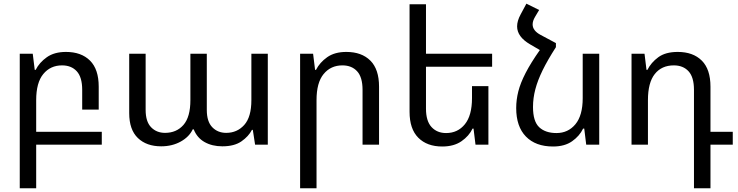

<svg xmlns="http://www.w3.org/2000/svg" viewBox="-20 -783 3992 1039"><path d="M86.9 235.8V-492.2H157.2L168 -404.8H172.9Q192.9 -444.8 233.4 -473.4Q273.9 -502 336.9 -502Q419.9 -502 467 -455.1Q514.2 -408.2 514.2 -314V-189.9H424.8V-296.9Q424.8 -365.2 395.5 -397.2Q366.2 -429.2 315.9 -429.2Q252.9 -429.2 214.4 -382.6Q175.8 -335.9 175.8 -241.2V-69.8H530.8V0H175.8V235.8Z M852.1 8.8Q772.9 8.8 726.1 -36.1Q679.2 -81.1 679.2 -170.9V-492.2H768.1V-188Q768.1 -125 797.6 -94.5Q827.1 -64 873 -64Q935.1 -64 972.7 -106.9Q1010.3 -149.9 1010.3 -241.2V-492.2H1099.1V-188Q1099.1 -125 1128.7 -94.5Q1158.2 -64 1204.1 -64Q1263.2 -64 1301.8 -106.9Q1340.3 -149.9 1340.3 -241.2V-492.2H1429.2V0H1360.4L1348.1 -80.1H1343.3Q1325.2 -44.9 1286.6 -18.1Q1248 8.8 1183.1 8.8Q1127.9 8.8 1087.2 -14.2Q1046.4 -37.1 1028.3 -83H1022.9Q1004.4 -43 958.3 -17.1Q912.1 8.8 852.1 8.8Z M1604 235.8V-492.2H1674.3L1685.1 -404.8H1689.9Q1710 -444.8 1750.5 -473.4Q1791 -502 1854 -502Q1937 -502 1984.1 -455.1Q2031.2 -408.2 2031.2 -314V0H1941.9V-296.9Q1941.9 -365.2 1912.6 -397.2Q1883.3 -429.2 1833 -429.2Q1770 -429.2 1731.4 -382.6Q1692.9 -335.9 1692.9 -241.2V235.8Z M2623 -316.9V0H2553.2L2542.5 -86.9H2537.1Q2518.1 -46.9 2477.1 -18.6Q2436 9.8 2373 9.8Q2291 9.8 2243.7 -37.6Q2196.3 -85 2196.3 -178.2V-759.8H2285.2V-492.2H2643.1V-421.9H2285.2V-194.8Q2285.2 -127.9 2315.2 -95.5Q2345.2 -63 2394 -63Q2457 -63 2495.6 -110.6Q2534.2 -158.2 2534.2 -252V-316.9Z M2988.3 -549.8V-527.8Q2943.4 -458 2916.5 -403.1Q2889.6 -348.1 2877 -300Q2864.3 -252 2864.3 -204.1Q2864.3 -126 2897.9 -94.5Q2931.6 -63 2991.2 -63Q3054.2 -63 3093.8 -110.6Q3133.3 -158.2 3133.3 -252V-492.2H3222.7V0H3152.3L3141.6 -86.9H3135.3Q3116.2 -46.9 3075.9 -18.6Q3035.6 9.8 2972.7 9.8Q2878.4 9.8 2825.9 -44.2Q2773.4 -98.1 2773.4 -198.2Q2773.4 -243.2 2784.9 -288.6Q2796.4 -334 2824.5 -388.4Q2852.5 -442.9 2901.4 -512.2L2848.6 -543Q2778.3 -584 2778.3 -640.1Q2778.3 -669.9 2797.4 -705.1L2828.6 -763.2L2897.5 -729L2875.5 -691.9Q2862.3 -669.9 2862.3 -650.9Q2862.3 -617.2 2905.3 -594.2Z M3735.4 235.8V-296.9Q3735.4 -365.2 3706.1 -397.2Q3676.8 -429.2 3626.5 -429.2Q3560.5 -429.2 3523.4 -382.6Q3486.3 -335.9 3486.3 -241.2V0H3397.5V-492.2H3467.8L3478.5 -404.8H3483.4Q3503.4 -444.8 3542.5 -473.4Q3581.5 -502 3647.5 -502Q3730.5 -502 3777.6 -455.1Q3824.7 -408.2 3824.7 -314V-69.8H3945.3V0H3824.7V235.8Z"/></svg>

Font: Kurinto Seri
Style: Regular
Weight: 400
Designer: Kurinto was developed by Clint Goss from a range of fonts that are compatible with the SIL Open Font License Version 1.1
Foundry: Clinton F. Goss
Version: Version 2.196; July 25, 2020